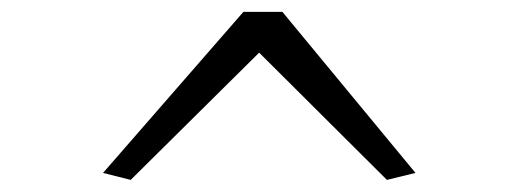

<svg xmlns="http://www.w3.org/2000/svg" viewBox="-20 -705 870 322"><path d="M676.8 -415 628.9 -403.3 414.6 -616.7 199.2 -403.3 152.8 -415 388.2 -685.1H453.6Z"/></svg>

Font: Kameron
Style: Regular
Weight: 400
Version: Version 1.000